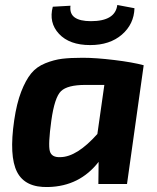

<svg xmlns="http://www.w3.org/2000/svg" viewBox="-20 -739 630 771"><path d="M451 -719 520 -706Q518 -642 469.5 -600Q421 -558 342 -558Q259 -558 217 -603Q175 -648 192 -712L263 -716Q259 -684 280 -669Q301 -654 345 -654Q443 -654 451 -719ZM490 0H375L376 -89Q300 9 174 12Q81 15 48.5 -48.5Q16 -112 37 -256Q47 -324 65 -370.5Q83 -417 105 -444Q127 -471 162 -485Q197 -499 229.5 -503Q262 -507 312 -507Q365 -507 439 -498Q513 -489 557 -477ZM399 -398H323Q251 -398 225 -373Q199 -348 186 -254Q173 -159 180 -132.5Q187 -106 223 -108Q289 -109 371 -201Z"/></svg>

Font: Ezarion
Style: Bold Italic
Weight: 700
Italic angle: -8°
Designer: Natanael Gama
Version: Version 1.001;PS 001.001;hotconv 1.0.70;makeotf.lib2.5.58329